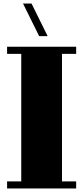

<svg xmlns="http://www.w3.org/2000/svg" viewBox="-20 -1064 470 1084"><path d="M410 -800H20V-760H100V-40H20V0H410V-40H330V-760H410ZM249 -860 158 -1044H110L201 -860Z"/></svg>

Font: Kumar One
Style: Regular
Weight: 400
Designer: Parimal Parmar
Foundry: Indian Type Foundry
Version: Version 1.000;PS 1.000;hotconv 1.0.88;makeotf.lib2.5.647800